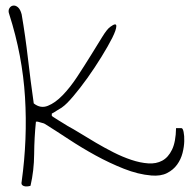

<svg xmlns="http://www.w3.org/2000/svg" viewBox="-20 -681 689 697"><path d="M58.6 -21.5Q80.1 -176.8 70.8 -328.1Q61.5 -479.5 13.7 -628.9Q8.8 -641.6 13.7 -650.4Q18.6 -659.2 27.3 -660.6Q36.1 -662.1 44.9 -654.8Q53.7 -647.5 58.6 -628.9Q72.3 -548.8 81.5 -468.3Q90.8 -387.7 102.5 -305.7Q127 -286.1 153.8 -296.9Q180.7 -307.6 208 -335.9Q235.4 -364.3 261.2 -403.8Q287.1 -443.4 310.1 -480.5Q333 -517.6 351.1 -546.9Q369.1 -576.2 380.9 -584Q402.3 -599.6 402.3 -586.4Q402.3 -573.2 387.7 -543.9Q373 -514.6 348.6 -475.1Q324.2 -435.5 297.4 -397.9Q270.5 -360.4 245.6 -331.1Q220.7 -301.8 206.1 -292Q204.1 -290 198.7 -287.1Q193.4 -284.2 187.5 -280.3Q181.6 -276.4 175.8 -272.9Q169.9 -269.5 168 -268.6V-260.7Q168 -259.8 174.8 -255.4Q181.6 -251 190.9 -245.1Q200.2 -239.3 210 -233.4Q219.7 -227.5 225.6 -223.6Q244.1 -213.9 271 -197.3Q297.9 -180.7 328.6 -162.6Q359.4 -144.5 392.1 -127.9Q424.8 -111.3 457 -100.6Q489.3 -89.8 518.1 -87.9Q546.9 -85.9 568.8 -97.7Q590.8 -109.4 604.5 -137.7Q618.2 -166 619.1 -215.8H638.7Q643.6 -215.8 646.5 -202.1Q649.4 -188.5 648.9 -168.5Q648.4 -148.4 642.6 -125.5Q636.7 -102.5 623 -83.5Q609.4 -64.5 586.4 -52.7Q563.5 -41 529.3 -43.9Q481.4 -47.9 429.7 -68.4Q377.9 -88.9 327.1 -116.7Q276.4 -144.5 229 -175.8Q181.6 -207 142.6 -231.4Q139.6 -233.4 129.4 -235.8Q119.1 -238.3 117.2 -239.3H110.4Q104.5 -181.6 104 -121.6Q103.5 -61.5 90.8 -6.8Q89.8 -5.9 84 -4.9Q78.1 -3.9 71.8 -4.4Q65.4 -4.9 61 -8.8Q56.6 -12.7 58.6 -21.5Z"/></svg>

Font: Give You Glory
Style: Regular
Weight: 400
Designer: Kimberly Geswein
Foundry: Kimberly Geswein
Version: Version 1.002